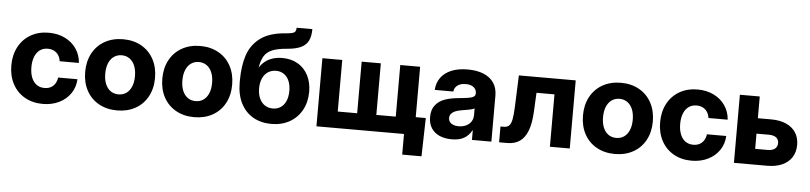

<svg xmlns="http://www.w3.org/2000/svg" viewBox="-49 -1010 6109 1448"><g transform="rotate(5 3005.5 -286.0)"><path d="M27.5 -257.4Q27.5 -336.6 60.2 -398Q92.9 -459.4 152.1 -493.4Q211.4 -527.3 288.5 -527.3Q356.3 -527.3 410.5 -500.9Q464.7 -474.5 497.1 -427.4Q529.4 -380.4 533.6 -320.1H388.1Q384.7 -346.2 372.1 -365.6Q359.6 -385.1 338.8 -395.8Q318 -406.4 290.8 -406.4Q256.2 -406.4 231.1 -388.3Q206.1 -370.1 192.8 -336.7Q179.5 -303.3 179.5 -257.4Q179.5 -212 192.8 -178.6Q206.1 -145.1 231.2 -127.1Q256.3 -109.2 290.8 -109.2Q318.2 -109.2 338.5 -119.8Q358.8 -130.5 371 -150Q383.3 -169.5 387.5 -196.7H533.6Q530.9 -136.8 498.9 -89.4Q466.9 -41.9 412.1 -15.1Q357.3 11.7 288.5 11.7Q211.1 11.7 151.9 -22.2Q92.6 -56.1 60.1 -117.1Q27.5 -178.1 27.5 -257.4Z M586.6 -257.4Q586.6 -337.5 619.7 -398.7Q652.8 -460 713 -493.7Q773.1 -527.3 851.1 -527.3Q929.3 -527.3 989.3 -493.7Q1049.3 -460 1082.4 -398.7Q1115.5 -337.5 1115.5 -257.4Q1115.5 -177.2 1082.4 -116.2Q1049.3 -55.2 989.3 -21.7Q929.3 11.7 851.1 11.7Q772.9 11.7 712.8 -21.7Q652.8 -55.2 619.7 -116.2Q586.6 -177.2 586.6 -257.4ZM963.6 -257.4Q963.6 -303.4 949.6 -336.9Q935.5 -370.4 910.1 -388.1Q884.6 -405.9 851.1 -405.9Q817.6 -405.9 792.1 -388.1Q766.6 -370.4 752.6 -337Q738.6 -303.6 738.6 -257.4Q738.6 -211.4 752.6 -178.1Q766.6 -144.8 792 -127.3Q817.4 -109.8 851.1 -109.8Q884.8 -109.8 910.2 -127.4Q935.5 -145 949.6 -178.3Q963.6 -211.6 963.6 -257.4Z M1170.6 -257.4Q1170.6 -337.5 1203.7 -398.7Q1236.8 -460 1297 -493.7Q1357.1 -527.3 1435.1 -527.3Q1513.3 -527.3 1573.3 -493.7Q1633.3 -460 1666.4 -398.7Q1699.5 -337.5 1699.5 -257.4Q1699.5 -177.2 1666.4 -116.2Q1633.3 -55.2 1573.3 -21.7Q1513.3 11.7 1435.1 11.7Q1356.8 11.7 1296.8 -21.7Q1236.8 -55.2 1203.7 -116.2Q1170.6 -177.2 1170.6 -257.4ZM1547.6 -257.4Q1547.6 -303.4 1533.5 -336.9Q1519.5 -370.4 1494 -388.1Q1468.6 -405.9 1435.1 -405.9Q1401.6 -405.9 1376.1 -388.1Q1350.6 -370.4 1336.6 -337Q1322.6 -303.6 1322.6 -257.4Q1322.6 -211.4 1336.6 -178.1Q1350.6 -144.8 1376 -127.3Q1401.4 -109.8 1435.1 -109.8Q1468.8 -109.8 1494.1 -127.4Q1519.5 -145 1533.5 -178.3Q1547.6 -211.6 1547.6 -257.4Z M1754.6 -277.5V-293.8Q1754.6 -405 1781.6 -486.2Q1808.7 -567.4 1877.1 -618.4Q1945.5 -669.4 2066 -678.2Q2101.4 -681 2117.8 -685.6Q2134.2 -690.3 2140.1 -699.7Q2146.1 -709 2146.4 -727.5H2265.5Q2265.2 -674.3 2249 -640.5Q2232.8 -606.7 2194.3 -587.6Q2155.8 -568.6 2087.7 -563.3Q2016.8 -557.7 1976.4 -540.6Q1935.9 -523.4 1916.1 -491.1Q1896.2 -458.8 1887.4 -403.5H1887.9Q1904.2 -430.3 1928.6 -449.9Q1953 -469.5 1986.2 -480.3Q2019.3 -491 2059.4 -491Q2126.1 -491 2176.6 -461.8Q2227.1 -432.5 2254.9 -378.9Q2282.7 -325.2 2282.7 -254.1Q2282.7 -176.6 2249.7 -116.1Q2216.7 -55.7 2156.9 -22Q2097.2 11.7 2019.3 11.7Q1940.8 11.7 1881 -22.4Q1821.2 -56.5 1787.9 -121.7Q1754.6 -186.8 1754.6 -277.5ZM2133.1 -248.2Q2133.1 -293 2118.8 -325.1Q2104.5 -357.3 2078.9 -374Q2053.3 -390.6 2020.2 -390.6Q1986.9 -390.6 1960.5 -373.9Q1934.2 -357.1 1919.2 -324.9Q1904.2 -292.6 1904.2 -248Q1904.2 -203.5 1919.1 -171.1Q1934 -138.8 1960.4 -121.9Q1986.7 -105.1 2020 -105.1Q2053.1 -105.1 2078.8 -121.8Q2104.5 -138.6 2118.8 -170.9Q2133.1 -203.3 2133.1 -248.2Z M2510.3 -515.6V-125H2657.3V-515.6H2802.4V-125H2949.5V-515.6H3099.9V0H2359.9V-515.6ZM3022.8 0H2980.2V-134.1H3176.1L3169 156.2H3022.8Z M3207.5 -144.9Q3207.5 -200.1 3233.9 -233.9Q3260.3 -267.8 3303.9 -283.7Q3347.5 -299.6 3408.5 -305.3Q3432.6 -307.6 3449.7 -309.5Q3483.6 -313.5 3501.2 -317.9Q3518.8 -322.4 3527.1 -330.2Q3535.4 -338 3535.4 -351.8V-354.9Q3535.4 -372.9 3525.6 -386.6Q3515.7 -400.3 3497.5 -408.1Q3479.2 -415.8 3454.6 -415.8Q3429.1 -415.8 3409.6 -407.8Q3390.1 -399.8 3378.8 -385.2Q3367.4 -370.6 3365.7 -351.4H3224.7Q3228.1 -405.3 3256.7 -444.7Q3285.3 -484.1 3336.7 -505.3Q3388.1 -526.6 3459.3 -526.6Q3530.6 -526.6 3581.1 -505.3Q3631.5 -484.1 3657.9 -444.3Q3684.3 -404.5 3684.3 -349V0H3537.2V-72.7H3535.3Q3513.3 -32.1 3477.3 -11.7Q3441.3 8.7 3384.9 8.7Q3332.3 8.7 3292.4 -8.5Q3252.4 -25.8 3230 -60.4Q3207.5 -94.9 3207.5 -144.9ZM3536.6 -187.7V-238.1Q3524.5 -231.7 3499.9 -226.5Q3475.2 -221.3 3436.2 -215.2Q3410.9 -211.2 3392 -203.2Q3373.1 -195.1 3362.1 -182Q3351.1 -168.8 3351.1 -150Q3351.1 -132.8 3360.5 -120.2Q3369.9 -107.5 3387.3 -100.7Q3404.6 -93.9 3427.6 -93.9Q3459.9 -93.9 3484.7 -106Q3509.6 -118 3523.1 -139.2Q3536.6 -160.4 3536.6 -187.7Z M3742.7 -119.7H3766Q3793 -119.7 3807.3 -133.1Q3821.7 -146.5 3828.6 -179.9Q3835.4 -213.3 3838.2 -278.5L3847.4 -515.6H4277.7V0H4127.3V-396.5H3991.2L3984.2 -254.3Q3979.8 -164.1 3958.3 -108.3Q3936.8 -52.5 3898.6 -26.3Q3860.4 0 3804.4 0H3742.7Z M4355.2 -257.4Q4355.2 -337.5 4388.3 -398.7Q4421.4 -460 4481.5 -493.7Q4541.7 -527.3 4619.6 -527.3Q4697.9 -527.3 4757.9 -493.7Q4817.9 -460 4851 -398.7Q4884.1 -337.5 4884.1 -257.4Q4884.1 -177.2 4851 -116.2Q4817.9 -55.2 4757.9 -21.7Q4697.9 11.7 4619.6 11.7Q4541.4 11.7 4481.4 -21.7Q4421.4 -55.2 4388.3 -116.2Q4355.2 -177.2 4355.2 -257.4ZM4732.1 -257.4Q4732.1 -303.4 4718.1 -336.9Q4704.1 -370.4 4678.6 -388.1Q4653.1 -405.9 4619.6 -405.9Q4586.1 -405.9 4560.6 -388.1Q4535.2 -370.4 4521.1 -337Q4507.1 -303.6 4507.1 -257.4Q4507.1 -211.4 4521.1 -178.1Q4535.2 -144.8 4560.5 -127.3Q4585.9 -109.8 4619.6 -109.8Q4653.3 -109.8 4678.7 -127.4Q4704.1 -145 4718.1 -178.3Q4732.1 -211.6 4732.1 -257.4Z M4939.2 -257.4Q4939.2 -336.6 4971.8 -398Q5004.5 -459.4 5063.8 -493.4Q5123 -527.3 5200.1 -527.3Q5268 -527.3 5322.2 -500.9Q5376.4 -474.5 5408.7 -427.4Q5441 -380.4 5445.2 -320.1H5299.7Q5296.3 -346.2 5283.7 -365.6Q5271.2 -385.1 5250.4 -395.8Q5229.6 -406.4 5202.4 -406.4Q5167.8 -406.4 5142.7 -388.3Q5117.7 -370.1 5104.4 -336.7Q5091.1 -303.3 5091.1 -257.4Q5091.1 -212 5104.4 -178.6Q5117.7 -145.1 5142.8 -127.1Q5167.9 -109.2 5202.4 -109.2Q5229.8 -109.2 5250.1 -119.8Q5270.4 -130.5 5282.7 -150Q5294.9 -169.5 5299.1 -196.7H5445.2Q5442.5 -136.8 5410.5 -89.4Q5378.5 -41.9 5323.7 -15.1Q5268.9 11.7 5200.1 11.7Q5122.8 11.7 5063.5 -22.2Q5004.2 -56.1 4971.7 -117.1Q4939.2 -178.1 4939.2 -257.4Z M5772.3 -351Q5837.5 -351 5885.3 -329.9Q5933 -308.9 5958.4 -269.5Q5983.8 -230.1 5983.8 -176.3Q5983.8 -122.1 5958.4 -82.3Q5933 -42.5 5885.3 -21.2Q5837.5 0 5772.3 0H5520.5V-515.6H5670.9V-119.1H5767.3Q5789.6 -119.1 5805.9 -126.1Q5822.2 -133 5830.7 -146.1Q5839.3 -159.2 5839.3 -177.4Q5839.3 -195.1 5830.7 -207.9Q5822.2 -220.7 5805.9 -227.4Q5789.6 -234.2 5767.3 -234.2H5616.8V-351Z"/></g></svg>

Font: Intratopia Thin
Style: Regular
Weight: 100
Designer: Rasmus Andersson
Foundry: rsms
Version: Version 3.000;Glyphs 3.2.3 (3260)